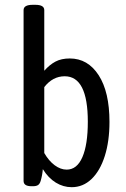

<svg xmlns="http://www.w3.org/2000/svg" viewBox="-20 -772 522 798"><path d="M158 -69Q156 -44 149 -20Q145 -7 137.5 -2.5Q130 2 117 2H111Q78 2 78 -20V-730Q78 -752 116 -752H127Q164 -752 164 -730V-478Q186 -503 210.5 -516Q235 -529 270 -529Q345 -529 390 -459.5Q435 -390 435 -265Q435 -185 415.5 -123.5Q396 -62 360.5 -28Q325 6 278 6Q243 6 212 -13Q181 -32 158 -69ZM345 -266Q345 -455 249 -455Q199 -455 164 -410V-136Q183 -103 207.5 -85Q232 -67 257 -67Q300 -67 322.5 -119Q345 -171 345 -266Z"/></svg>

Font: Asap Condensed
Style: Regular
Weight: 400
Designer: Pablo Cosgaya
Foundry: Omnibus-Type
Version: Version 1.010; ttfautohint (v1.8)